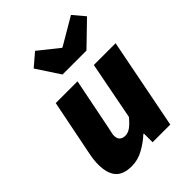

<svg xmlns="http://www.w3.org/2000/svg" viewBox="-223 -877 998 998"><g transform="rotate(-45 276.0 -378.0)"><path d="M542 -500 444 0H314V-64H310Q278 -34 236.5 -11Q195 12 150 12Q88 12 60 -20.5Q32 -53 32 -118Q32 -152 40 -190L102 -500H262L204 -210Q201 -196 198.5 -185.5Q196 -175 196 -166Q196 -145 207 -134.5Q218 -124 238 -124Q258 -124 277 -137.5Q296 -151 320 -180L382 -500ZM232 -580 148 -708 218 -768 328 -680H332L482 -768L536 -704L408 -580Z"/></g></svg>

Font: mr_Source Sans Pro
Style: Italic
Weight: 900
Italic angle: -11°
Designer: Paul D. Hunt
Foundry: Adobe Systems Incorporated
Version: Version 1.076;July 10, 2024;FontCreator 11.5.0.2430 64-bit